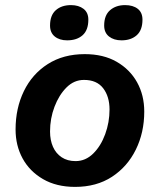

<svg xmlns="http://www.w3.org/2000/svg" viewBox="-20 -722 625 752"><path d="M274 10Q201 10 148.5 -20.5Q96 -51 68.5 -101.5Q41 -152 41 -215Q41 -298 73.5 -365Q106 -432 167 -471Q228 -510 312 -510Q385 -510 437 -480Q489 -450 517 -399.5Q545 -349 545 -285Q545 -203 512 -136Q479 -69 418.5 -29.5Q358 10 274 10ZM276 -91Q315 -91 345 -120.5Q375 -150 392 -196.5Q409 -243 409 -293Q409 -344 384 -376.5Q359 -409 309 -409Q270 -409 240.5 -379.5Q211 -350 193.5 -304Q176 -258 176 -207Q176 -173 187.5 -147Q199 -121 221.5 -106Q244 -91 276 -91ZM456 -564Q426 -564 407 -579Q388 -594 388 -622Q388 -662 411 -682Q434 -702 470 -702Q501 -702 519.5 -687.5Q538 -673 538 -645Q538 -604 515.5 -584Q493 -564 456 -564ZM243 -564Q213 -564 194.5 -579Q176 -594 176 -622Q176 -662 198.5 -682Q221 -702 258 -702Q288 -702 307 -687.5Q326 -673 326 -645Q326 -604 303.5 -584Q281 -564 243 -564Z"/></svg>

Font: Kantumruy Pro SemiBold
Style: Italic
Weight: 600
Italic angle: -13°
Version: Version 1.002